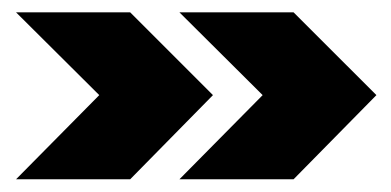

<svg xmlns="http://www.w3.org/2000/svg" viewBox="-20 -369 623 306"><path d="M5.6 -83.3 138.2 -217.4 5.6 -349.3H187.5L319.4 -217.4L187.5 -83.3ZM266 -83.3 398.6 -217.4 266 -349.3H447.9L579.9 -217.4L447.9 -83.3Z"/></svg>

Font: Afacad Flux Black
Style: Regular
Weight: 900
Designer: Kristian Moeller
Foundry: Dicotype
Version: Version 1.100